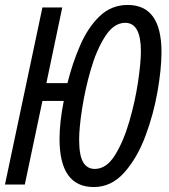

<svg xmlns="http://www.w3.org/2000/svg" viewBox="-20 -744 680 774"><path d="M631 -534Q631 -724 495 -724Q429 -724 382 -679Q335 -634 303.5 -562Q272 -490 252 -409H167L231 -714H151L0 0H80L151 -337H237Q228 -292 224 -253.5Q220 -215 220 -184Q220 10 358 10Q429 10 481 -48.5Q533 -107 566 -195Q599 -283 615 -375Q631 -467 631 -534ZM299 -182Q299 -228 311 -306Q323 -384 346 -463.5Q369 -543 404 -597.5Q439 -652 485 -652Q548 -652 548 -537Q548 -492 536.5 -414Q525 -336 501.5 -255Q478 -174 443.5 -118.5Q409 -63 362 -63Q331 -63 315 -90.5Q299 -118 299 -182Z"/></svg>

Font: Noto Sans Display Condensed
Style: Italic
Weight: 400
Width: 3
Designer: Monotype Design team
Foundry: Monotype Imaging Inc.
Version: 1.000